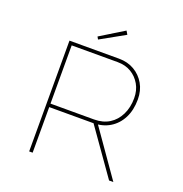

<svg xmlns="http://www.w3.org/2000/svg" viewBox="-151 -1006 1088 1140"><g transform="rotate(20 393.0 -436.0)"><path d="M157 0V-700H470Q525 -700 567 -675.5Q609 -651 633.5 -608.5Q658 -566 658 -510Q658 -443 632.5 -393Q607 -343 561.5 -315.5Q516 -288 455 -288H179V0ZM662 0 452 -298 477 -303 689 0ZM179 -310H454Q510 -310 550 -335Q590 -360 612.5 -405.5Q635 -451 635 -510Q635 -559 613.5 -596.5Q592 -634 555.5 -656Q519 -678 469 -678H179ZM314 -764 305 -780 455 -872 468 -850Z"/></g></svg>

Font: Lexend Giga Thin
Style: Regular
Weight: 250
Version: Version 1.007